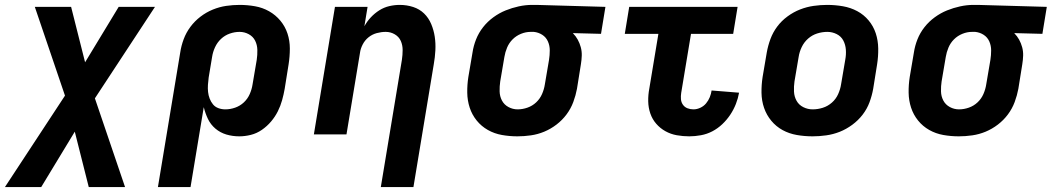

<svg xmlns="http://www.w3.org/2000/svg" viewBox="-57 -548 4289 783"><path d="M111 215H-37L208 -158L85 -520H233L290 -294L427 -520H575L330 -147L453 215H305L248 -11Z M587 215 678 -334Q682 -361 692 -388Q702 -415 719.5 -438.5Q737 -462 760.5 -480Q784 -498 811 -509Q838 -520 865.5 -524Q893 -528 920 -528Q952 -528 983 -522.5Q1014 -517 1040.5 -502Q1067 -487 1086.5 -463.5Q1106 -440 1115.5 -411Q1125 -382 1125 -350Q1125 -318 1120 -286L1104 -186Q1100 -163 1093.5 -139.5Q1087 -116 1076 -94Q1065 -72 1048.5 -52.5Q1032 -33 1011 -18.5Q990 -4 966 2Q942 8 919 8Q891 8 866 0.5Q841 -7 821.5 -23.5Q802 -40 791 -63Q780 -86 774 -111L720 215ZM862 -102Q882 -102 902 -109Q922 -116 937.5 -130.5Q953 -145 961.5 -164.5Q970 -184 973 -204L990 -304Q993 -324 992.5 -344.5Q992 -365 983.5 -382Q975 -399 957.5 -408.5Q940 -418 920 -418Q900 -418 880 -411Q860 -404 844.5 -389.5Q829 -375 820 -355.5Q811 -336 808 -316L794 -232Q792 -217 791 -202Q790 -187 791.5 -173Q793 -159 798 -146Q803 -133 811.5 -122.5Q820 -112 833.5 -107Q847 -102 862 -102Z M1496 215 1582 -304Q1585 -324 1585 -344Q1585 -364 1577.5 -381Q1570 -398 1553 -408Q1536 -418 1516 -418Q1498 -418 1479.5 -413Q1461 -408 1446 -396Q1431 -384 1422 -366.5Q1413 -349 1411 -332L1356 0H1223L1309 -520H1442L1429 -441Q1440 -461 1455.5 -477.5Q1471 -494 1490 -506Q1509 -518 1530.5 -523Q1552 -528 1573 -528Q1602 -528 1628 -519.5Q1654 -511 1672.5 -493Q1691 -475 1701.5 -450Q1712 -425 1716 -398Q1720 -371 1718.5 -342.5Q1717 -314 1712 -286L1629 215Z M2053 8Q2021 8 1990 2.5Q1959 -3 1932.5 -18Q1906 -33 1887 -56.5Q1868 -80 1858.5 -109Q1849 -138 1848.5 -170Q1848 -202 1853 -234L1870 -334Q1874 -361 1884.5 -387.5Q1895 -414 1913 -437Q1931 -460 1955 -477.5Q1979 -495 2005 -505.5Q2031 -516 2058.5 -522Q2086 -528 2113 -528H2131L2412 -520L2394 -410L2279 -413Q2291 -401 2299 -386.5Q2307 -372 2311.5 -355.5Q2316 -339 2315.5 -321.5Q2315 -304 2312 -286L2296 -186Q2291 -159 2281 -132Q2271 -105 2253.5 -81.5Q2236 -58 2212.5 -40Q2189 -22 2162.5 -11Q2136 0 2108 4Q2080 8 2053 8ZM2054 -102Q2074 -102 2094 -109Q2114 -116 2129.5 -130.5Q2145 -145 2153.5 -164.5Q2162 -184 2165 -204L2182 -304Q2185 -323 2185 -342.5Q2185 -362 2177.5 -379Q2170 -396 2154.5 -406Q2139 -416 2120 -418H2107Q2087 -418 2067.5 -410Q2048 -402 2033.5 -387.5Q2019 -373 2011 -354Q2003 -335 2000 -316L1983 -216Q1980 -196 1980.5 -175.5Q1981 -155 1990 -138Q1999 -121 2016.5 -111.5Q2034 -102 2054 -102Z M2754 8Q2728 8 2703 3.5Q2678 -1 2656.5 -13Q2635 -25 2619 -43.5Q2603 -62 2595 -85.5Q2587 -109 2586.5 -135Q2586 -161 2591 -187L2628 -410H2491L2509 -520H2951L2933 -410H2761L2721 -169Q2719 -156 2720 -143.5Q2721 -131 2728 -121Q2735 -111 2746.5 -106.5Q2758 -102 2771 -102Q2785 -102 2799 -108.5Q2813 -115 2822.5 -126.5Q2832 -138 2837.5 -151.5Q2843 -165 2845 -179L2957 -170Q2953 -147 2944 -124Q2935 -101 2921 -80Q2907 -59 2888.5 -41.5Q2870 -24 2848 -12.5Q2826 -1 2801.5 3.5Q2777 8 2754 8Z M3257 8Q3224 8 3192.5 2.5Q3161 -3 3134.5 -17.5Q3108 -32 3088.5 -55.5Q3069 -79 3059 -108Q3049 -137 3048.5 -169.5Q3048 -202 3053 -234L3070 -334Q3075 -362 3085 -389Q3095 -416 3112.5 -439.5Q3130 -463 3154.5 -481Q3179 -499 3206 -509.5Q3233 -520 3261 -524Q3289 -528 3316 -528Q3349 -528 3380.5 -522.5Q3412 -517 3439 -502.5Q3466 -488 3485.5 -464.5Q3505 -441 3514.5 -412Q3524 -383 3524.5 -350.5Q3525 -318 3520 -286L3504 -186Q3499 -158 3489 -131Q3479 -104 3461 -80.5Q3443 -57 3418.5 -39Q3394 -21 3367.5 -10.5Q3341 0 3312.5 4Q3284 8 3257 8ZM3257 -102Q3278 -102 3298.5 -108.5Q3319 -115 3335.5 -129.5Q3352 -144 3361 -164Q3370 -184 3373 -204L3390 -304Q3394 -325 3392.5 -345.5Q3391 -366 3382 -383Q3373 -400 3355 -409Q3337 -418 3317 -418Q3296 -418 3275.5 -411.5Q3255 -405 3238.5 -390.5Q3222 -376 3212.5 -356Q3203 -336 3200 -316L3183 -216Q3180 -195 3181 -174.5Q3182 -154 3191.5 -137Q3201 -120 3219 -111Q3237 -102 3257 -102Z M3853 8Q3821 8 3790 2.5Q3759 -3 3732.5 -18Q3706 -33 3687 -56.5Q3668 -80 3658.5 -109Q3649 -138 3648.5 -170Q3648 -202 3653 -234L3670 -334Q3674 -361 3684.5 -387.5Q3695 -414 3713 -437Q3731 -460 3755 -477.5Q3779 -495 3805 -505.5Q3831 -516 3858.5 -522Q3886 -528 3913 -528H3931L4212 -520L4194 -410L4079 -413Q4091 -401 4099 -386.5Q4107 -372 4111.5 -355.5Q4116 -339 4115.5 -321.5Q4115 -304 4112 -286L4096 -186Q4091 -159 4081 -132Q4071 -105 4053.5 -81.5Q4036 -58 4012.5 -40Q3989 -22 3962.5 -11Q3936 0 3908 4Q3880 8 3853 8ZM3854 -102Q3874 -102 3894 -109Q3914 -116 3929.5 -130.5Q3945 -145 3953.5 -164.5Q3962 -184 3965 -204L3982 -304Q3985 -323 3985 -342.5Q3985 -362 3977.5 -379Q3970 -396 3954.5 -406Q3939 -416 3920 -418H3907Q3887 -418 3867.5 -410Q3848 -402 3833.5 -387.5Q3819 -373 3811 -354Q3803 -335 3800 -316L3783 -216Q3780 -196 3780.5 -175.5Q3781 -155 3790 -138Q3799 -121 3816.5 -111.5Q3834 -102 3854 -102Z"/></svg>

Font: Iosevka Extrabold Extended
Style: Italic
Weight: 800
Width: 7
Italic angle: -9°
Monospace: yes
Designer: Belleve Invis
Foundry: Belleve Invis
Version: Version 32.5.0; ttfautohint (v1.8.4)